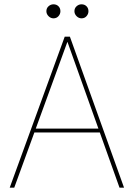

<svg xmlns="http://www.w3.org/2000/svg" viewBox="-20 -870 621 890"><path d="M25 0 280 -700H304L555 0H534L293 -675H292L46 0ZM124 -256 133 -274H449L458 -256ZM228 -785Q215 -785 205 -795Q195 -805 195 -818Q195 -832 205 -841Q215 -850 228 -850Q242 -850 251 -841Q260 -832 260 -818Q260 -805 251 -795Q242 -785 228 -785ZM358 -785Q345 -785 335 -795Q325 -805 325 -818Q325 -832 335 -841Q345 -850 358 -850Q372 -850 381 -841Q390 -832 390 -818Q390 -805 381 -795Q372 -785 358 -785Z"/></svg>

Font: DM Sans 28pt Thin
Style: Regular
Weight: 250
Version: Version 4.004;gftools[0.9.30]